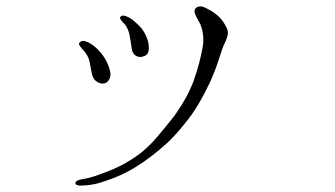

<svg xmlns="http://www.w3.org/2000/svg" viewBox="-20 -551 1040 596"><path d="M214 17Q214 22 220.5 24Q227 26 235 25Q263 24 286 17.5Q309 11 337 0Q371 -14 398 -30.5Q425 -47 447 -64Q470 -81 496.5 -105Q523 -129 550 -163Q576 -194 595 -226Q614 -258 632 -296Q649 -334 660 -369Q671 -404 676 -414Q682 -425 686 -438.5Q690 -452 683 -466Q669 -494 649 -508Q638 -517 618.5 -526.5Q599 -536 588 -526Q581 -520 585.5 -508Q590 -496 598 -483Q606 -470 609.5 -448.5Q613 -427 609 -404Q605 -382 598.5 -356.5Q592 -331 580 -297Q567 -264 548.5 -233Q530 -202 510 -177Q490 -152 467 -125Q444 -98 418 -77Q392 -57 362.5 -41Q333 -25 296 -12Q270 -2 256.5 1Q243 4 231 6Q214 10 214 17ZM389 -400Q391 -384 402.5 -377.5Q414 -371 428 -377Q442 -382 442 -401Q442 -420 436 -433Q427 -456 414 -469Q401 -482 391 -490Q383 -496 372 -500.5Q361 -505 355 -500Q350 -496 355.5 -489Q361 -482 366 -477Q371 -472 374.5 -464.5Q378 -457 381 -448Q383 -439 385 -426Q387 -413 389 -400ZM259 -354Q262 -341 264 -328.5Q266 -316 270 -309Q274 -301 284 -295.5Q294 -290 304 -292Q315 -295 320.5 -307.5Q326 -320 319 -340Q306 -380 272 -408Q259 -418 246.5 -422.5Q234 -427 227 -419Q223 -415 228.5 -407.5Q234 -400 239 -395Q244 -390 250.5 -379Q257 -368 259 -354Z"/></svg>

Font: Hannari
Style: Regular
Weight: 400
Version: Version 1.12